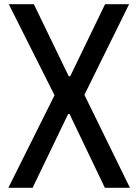

<svg xmlns="http://www.w3.org/2000/svg" viewBox="-20 -826 662 919"><path d="M20 73 241 -370 22 -806H142L309 -461H316L483 -806H598L384 -372L602 73H482L313 -280H306L136 73Z"/></svg>

Font: Farlight84_Sys_V01
Style: Regular
Weight: 400
Designer: Ryoko NISHIZUKA  (kana, bopomofo & ideographs); Paul D. Hunt (Latin, Greek & Cyrillic); Sandoll Communications , Soo-you
Foundry: Adobe
Version: Version 2.004;October 29, 2024;FontCreator 14.0.0.2814 64-bi